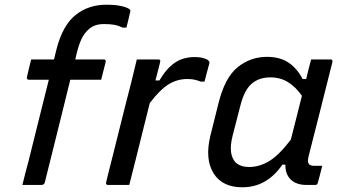

<svg xmlns="http://www.w3.org/2000/svg" viewBox="-20 -784 1460 814"><path d="M170 -11Q167 0 156 0H75Q87 -50 101 -101Q124 -194 145 -278Q166 -362 187 -446H102Q97 -446 95 -449.5Q93 -453 94 -457Q99 -477 103 -495Q107 -513 112 -532H209Q215 -556 220 -577Q246 -677 300.5 -720.5Q355 -764 431 -764Q472 -764 498 -757.5Q524 -751 531 -743Q534 -740 532 -734Q528 -717 524.5 -701Q521 -685 516 -667H500Q484 -675 466.5 -678.5Q449 -682 420 -682Q377 -682 352 -656Q336 -641 325 -617.5Q314 -594 306 -561Q303 -547 299 -532H420Q430 -532 428 -521Q423 -502 418.5 -484Q414 -466 409 -446H278Q260 -372 240.5 -294Q221 -216 203 -143Q185 -70 170 -11Z M528 0H438Q427 0 430 -11Q431 -17 439 -48.5Q447 -80 459 -127.5Q471 -175 484.5 -229.5Q498 -284 511.5 -337.5Q525 -391 536 -433Q544 -465 550 -490.5Q556 -516 560 -532H651Q662 -532 659 -521Q656 -507 650.5 -487.5Q645 -468 639 -443H656Q685 -493 720.5 -517.5Q756 -542 805 -542Q829 -542 844.5 -537Q860 -532 864 -527Q869 -522 868 -517Q862 -496 857.5 -478Q853 -460 847 -438H831Q821 -442 808 -445.5Q795 -449 774 -449Q732 -449 695.5 -427Q659 -405 615 -347Q601 -292 586 -231Q571 -170 556 -110.5Q541 -51 528 0Z M1112 -543Q1166 -543 1202.5 -519Q1239 -495 1263 -449H1278Q1282 -467 1287 -486Q1292 -505 1299 -532H1381Q1392 -532 1389 -520Q1364 -420 1338 -317Q1312 -214 1288 -120Q1283 -99 1288.5 -90Q1294 -81 1312 -81H1346Q1342 -64 1337 -44.5Q1332 -25 1327 -8Q1326 0 1316 0H1279Q1236 0 1212.5 -23Q1189 -46 1190 -86H1177Q1146 -40 1103.5 -15Q1061 10 1007 10Q922 10 885 -50Q848 -110 872 -209L906 -345Q933 -455 987.5 -499Q1042 -543 1112 -543ZM979 -95Q1000 -76 1036 -76Q1079 -76 1120.5 -100.5Q1162 -125 1213 -192Q1225 -238 1236.5 -284.5Q1248 -331 1260 -378Q1234 -415 1201.5 -435.5Q1169 -456 1126 -456Q1079 -456 1047.5 -429.5Q1016 -403 999 -336L966 -208Q956 -168 959.5 -140Q963 -112 979 -95Z"/></svg>

Font: Recursive Sn Lnr St
Style: Italic
Weight: 400
Italic angle: -15°
Version: Version 1.079;hotconv 1.0.112;makeotfexe 2.5.65598; ttfautoh